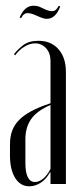

<svg xmlns="http://www.w3.org/2000/svg" viewBox="-20 -645 274 673"><path d="M15 -139Q15 -166 22.5 -186.5Q30 -207 46.5 -224Q63 -241 90 -255.5Q117 -270 157 -283V-431Q157 -459 141.5 -476Q126 -493 103 -493Q85 -493 66.5 -482Q48 -471 33 -451L29 -455Q41 -471 61 -486.5Q81 -502 115 -502Q159 -502 185 -472.5Q211 -443 211 -393V0H157V-41H155Q143 -18 123.5 -5Q104 8 83 8Q51 8 33 -21.5Q15 -51 15 -99ZM103 -7Q117 -7 131.5 -19Q146 -31 157 -53V-277Q110 -257 89.5 -228Q69 -199 69 -157V-74Q69 -7 103 -7ZM54 -581 49 -584Q66 -625 98 -625Q103 -625 108.5 -624Q114 -623 119 -621L143 -610Q153 -606 163 -606Q177 -606 186 -625L191 -622Q175 -579 144 -579Q138 -579 131.5 -581Q125 -583 120 -585L104 -592Q88 -599 77 -599Q62 -599 54 -581Z"/></svg>

Font: Moniqa Cond Display
Style: Regular
Weight: 400
Width: 3
Designer: Rajesh Rajput
Foundry: Rajesh Rajput
Version: Version 1.000